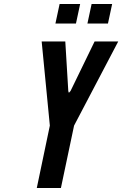

<svg xmlns="http://www.w3.org/2000/svg" viewBox="-20 -943 613 963"><path d="M164.5 0H285.5L351.5 -313L573 -735H454.5L334 -487L327 -479H324.5L322.5 -487L307.5 -735H189L230 -313ZM418.5 -825H521.5L542.5 -923H439.5ZM258 -825H361L382 -923H279Z"/></svg>

Font: League Gothic SemiExpanded Italic
Style: Regular
Weight: 400
Width: 6
Designer: The League of Moveable Type
Version: Version 1.600; ttfautohint (v1.8.3)